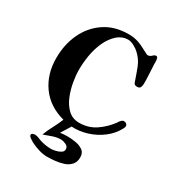

<svg xmlns="http://www.w3.org/2000/svg" viewBox="-176 -656 891 964"><g transform="rotate(30 270.0 -174.0)"><path d="M507 -135Q507 -143 501 -148Q495 -153 487 -153Q479 -153 471 -145Q467 -141 464 -136.5Q461 -132 458 -127Q428 -87 387.5 -60Q347 -33 294 -33Q256 -33 230 -57.5Q204 -82 189 -119Q174 -156 167.5 -195Q161 -234 161 -264Q161 -303 168 -346Q175 -389 192.5 -428.5Q210 -468 240 -495Q253 -506 268.5 -512Q284 -518 300 -518Q316 -518 335.5 -507.5Q355 -497 366 -486Q395 -459 408.5 -424Q422 -389 434 -353Q436 -344 441 -339.5Q446 -335 456 -335Q471 -335 475 -345Q479 -355 479 -367Q479 -392 477.5 -416.5Q476 -441 475 -466Q474 -476 474.5 -485.5Q475 -495 473 -505Q472 -510 470 -514Q468 -518 462 -518Q454 -518 444.5 -508.5Q435 -499 423 -499Q422 -499 421 -499.5Q420 -500 418 -500Q399 -509 383 -518Q367 -527 347 -534Q320 -543 290 -543Q208 -543 150.5 -504Q93 -465 63 -400.5Q33 -336 33 -258Q33 -165 81 -98Q129 -31 219 -7Q207 23 191.5 51.5Q176 80 165 110Q187 102 211 93.5Q235 85 259 85Q272 85 288 92.5Q304 100 304 116Q304 129 291.5 136.5Q279 144 263.5 147.5Q248 151 238 151Q204 151 171 140Q162 137 153 133Q144 129 133 129Q129 129 121.5 131.5Q114 134 114 141Q114 149 128.5 158.5Q143 168 150 171Q170 181 194 188Q218 195 240 195Q260 195 285.5 192.5Q311 190 334 182.5Q357 175 372 158.5Q387 142 387 115Q387 88 369 75.5Q351 63 326 59Q301 55 281 55Q258 55 237 58Q245 44 254.5 30Q264 16 272 2Q316 5 361 -9Q406 -23 443 -51Q480 -79 501 -118Q503 -122 505 -126.5Q507 -131 507 -135Z"/></g></svg>

Font: UoqMunThenKhung
Style: Regular
Weight: 400
Designer: Font-Kai, 金井和夫, 宇文滿月
Foundry: Kazuo Kanai, Moonlit Owen
Version: Version 1.197